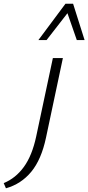

<svg xmlns="http://www.w3.org/2000/svg" viewBox="-150 -726 476 1035"><path d="M45 10 135 -413H189L98 16Q73 134 18.5 200Q-36 266 -118 289L-130 261Q-66 235 -21.5 174Q23 113 45 10ZM57 -510 203 -706H244L227 -672L101 -510ZM264 -510 208 -671 203 -706H244L306 -510Z"/></svg>

Font: Ysabeau Infant Light
Style: Italic
Weight: 300
Italic angle: -12°
Designer: Christian Thalmann (Catharsis Fonts)
Version: Version 2.001;gftools[0.9.30]; featfreeze: ss01,ss02,lnum